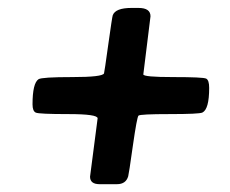

<svg xmlns="http://www.w3.org/2000/svg" viewBox="-20 -540 580 484"><path d="M507.3 -318.4Q507.3 -264.6 490.2 -256.3Q482.4 -252.4 407.7 -252.4Q333 -252.4 329.1 -248.5Q325.2 -244.6 314.9 -172.4Q304.7 -100.1 303.2 -95.7Q297.4 -75.7 274.9 -75.7H231Q207 -75.7 207 -94.7L226.1 -241.7Q226.1 -252.4 152.3 -252.4Q78.6 -252.4 70.3 -256.1Q62 -259.8 62 -276.9Q62 -330.1 77.1 -340.3Q85.4 -345.7 161.9 -345.7Q238.3 -345.7 242.2 -355Q243.2 -357.4 252.9 -427.5Q262.7 -497.6 264.2 -501.5Q271 -520 311.5 -520H329.1Q359.4 -520 359.4 -499L341.3 -352.5Q341.3 -345.7 416.7 -345.7Q492.2 -345.7 499.8 -341.8Q507.3 -337.9 507.3 -318.4Z"/></svg>

Font: Averia Sans Libre
Style: Bold Italic
Weight: 700
Italic angle: -6.90001°
Version: Version 1.002